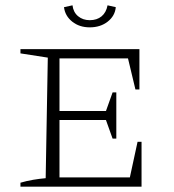

<svg xmlns="http://www.w3.org/2000/svg" viewBox="-20 -703 655 723"><path d="M318 -600Q279 -600 252 -621.5Q225 -643 221 -676L253 -683Q256 -657 274 -642Q292 -627 318 -627Q345 -627 362.5 -641.5Q380 -656 385 -683L416 -676Q413 -643 385.5 -621.5Q358 -600 318 -600ZM498 -169H513V0H57V-15Q81 -22 105 -26Q129 -30 152 -32L160 -486L57 -502V-518H505V-366H490L462 -483H204V-285H379L404 -355H418V-181H404L379 -251H204V-35H469Z"/></svg>

Font: Piazzolla SC ExtraLight
Style: Regular
Weight: 200
Designer: Juan Pablo del Peral
Foundry: Huerta Tipografica
Version: Version 1.330